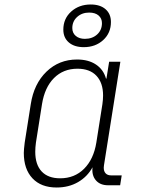

<svg xmlns="http://www.w3.org/2000/svg" viewBox="-20 -825 640 855"><path d="M522 -44 515 0H461Q426 0 407 -22Q388 -44 392 -80Q369 -38 327.5 -14Q286 10 232 10Q163 10 124.5 -31Q86 -72 86 -144Q86 -158 90 -190L117 -361Q131 -452 187 -506Q243 -560 323 -560Q374 -560 407.5 -537.5Q441 -515 452 -475H454L466 -550H516L443 -89Q442 -85 442 -78Q442 -62 450.5 -53Q459 -44 475 -44ZM436 -361Q439 -382 439 -400Q439 -456 409.5 -487.5Q380 -519 325 -519Q262 -519 220.5 -477.5Q179 -436 167 -361L140 -190Q137 -168 137 -149Q137 -92 165.5 -61.5Q194 -31 248 -31Q312 -31 354.5 -73.5Q397 -116 409 -190ZM262 -693Q262 -742 297 -773.5Q332 -805 384 -805Q426 -805 450 -784Q474 -763 474 -727Q474 -678 439.5 -646.5Q405 -615 353 -615Q311 -615 286.5 -636Q262 -657 262 -693ZM434 -722Q434 -743 419 -756Q404 -769 377 -769Q345 -769 323.5 -749.5Q302 -730 302 -700Q302 -678 317.5 -665Q333 -652 358 -652Q391 -652 412.5 -671.5Q434 -691 434 -722Z"/></svg>

Font: JetBrains Mono Extra Light
Style: Italic
Weight: 200
Italic angle: -9°
Monospace: yes
Designer: Philipp Nurullin, Konstantin Bulenkov
Foundry: JetBrains
Version: 2.002